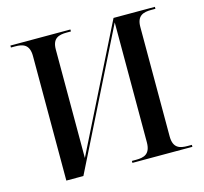

<svg xmlns="http://www.w3.org/2000/svg" viewBox="-103 -830 1007 946"><g transform="rotate(-15 400.0 -357.0)"><path d="M122 -635V0H209L554 -691V-80C554 -19 521 -10 480 -10H459V0H765V-10H744C704 -10 670 -18 670 -79V-637C670 -695 704 -704 744 -704H765V-714H554L239 -84V-637C239 -695 272 -704 313 -704H334V-714H28V-704H49C89 -704 122 -695 122 -635Z"/></g></svg>

Font: Noto Serif Display Medium
Style: Regular
Weight: 500
Designer: Monotype Design Team
Foundry: Monotype Imaging Inc.
Version: Version 2.009